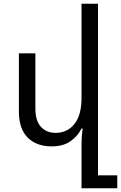

<svg xmlns="http://www.w3.org/2000/svg" viewBox="-20 -780 653 1036"><path d="M508.8 166H612.8V235.8H419.9V-1Q419.9 -43.9 425.8 -86.9H419.9Q400.9 -46.9 361.3 -18.6Q321.8 9.8 258.8 9.8Q176.8 9.8 129.4 -37.6Q82 -85 82 -178.2V-492.2H170.9V-194.8Q170.9 -127.9 200.9 -95.5Q231 -63 279.8 -63Q342.8 -63 381.3 -110.6Q419.9 -158.2 419.9 -252V-759.8H508.8Z"/></svg>

Font: Kurinto Seri
Style: Regular
Weight: 400
Designer: Kurinto was developed by Clint Goss from a range of fonts that are compatible with the SIL Open Font License Version 1.1
Foundry: Clinton F. Goss
Version: Version 2.196; July 25, 2020